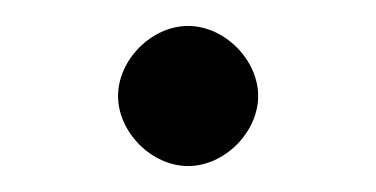

<svg xmlns="http://www.w3.org/2000/svg" viewBox="-20 -332 290 148"><path d="M125 -204C153 -204 179 -230 179 -258C179 -286 153 -312 125 -312C97 -312 71 -286 71 -258C71 -230 97 -204 125 -204Z"/></svg>

Font: Libertinus Serif Display
Style: Regular
Weight: 400
Designer: Philipp H. Poll, Khaled Hosny
Foundry: Caleb Maclennan
Version: Version 7.050;RELEASE